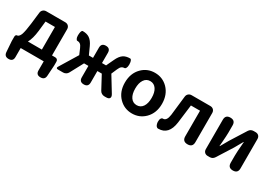

<svg xmlns="http://www.w3.org/2000/svg" viewBox="7 -1395 3365 2410"><g transform="rotate(30 1689.5 -189.5)"><path d="M92 195Q31 195 26 135L15 -20V-86Q15 -100 23.5 -108Q32 -116 45 -116H48Q72 -129 86 -167Q103 -216 117 -330L137 -501Q140 -527 158.5 -543.5Q177 -560 204 -560H343H478Q507 -560 525 -542Q543 -524 543 -495V-116H590Q608 -116 619 -105Q630 -94 630 -76V-20L620 135Q616 195 554 195Q490 195 490 132V0H156V132Q156 195 92 195ZM194 -116H295H396V-444H260L244 -298Q231 -184 194 -116Z M696 0Q679 0 674.5 -8.5Q670 -17 679 -31L837 -290L802 -372Q787 -408 768 -422Q752 -434 728 -434Q727 -434 726 -434Q718 -432 710 -447Q703 -459 701 -471Q696 -497 701 -531Q707 -571 724 -574Q725 -574 726 -574Q785 -574 823 -549Q865 -521 895 -455L944 -347H1004V-495Q1004 -560 1069 -560Q1134 -560 1134 -495V-347H1193L1244 -455Q1274 -521 1315 -549Q1353 -574 1412 -574Q1413 -574 1414 -574Q1431 -571 1438 -532Q1443 -499 1438 -473Q1436 -461 1429 -448Q1420 -433 1412 -434Q1411 -434 1410 -434Q1387 -434 1371 -422Q1352 -408 1337 -372L1302 -291L1435 -73Q1455 -40 1443.5 -20Q1432 0 1394 0H1368Q1347 0 1328.5 -11Q1310 -22 1300 -41L1198 -231H1134V-65Q1134 0 1069 0Q1004 0 1004 -65V-231H941L839 -41Q829 -22 810.5 -11Q792 0 771 0H738Z M1774 14Q1664 14 1587 -63Q1505 -146 1505 -279Q1505 -414 1587 -497Q1663 -574 1774 -574Q1884 -574 1961 -497Q2043 -413 2043 -279Q2043 -146 1961 -63Q1884 14 1774 14ZM1774 -106Q1830 -106 1862 -153Q1893 -199 1893 -279.5Q1893 -360 1862 -406Q1830 -454 1774 -454Q1717 -454 1686 -406Q1655 -360 1655 -279.5Q1655 -199 1686 -153Q1718 -106 1774 -106Z M2151 14Q2125 8 2115 -27Q2106 -57 2112 -90Q2115 -104 2124 -115Q2134 -127 2145 -125Q2146 -125 2147 -125Q2199 -125 2212 -219Q2224 -312 2244 -500Q2247 -527 2265.5 -543.5Q2284 -560 2311 -560H2448H2581Q2610 -560 2628 -542Q2646 -524 2646 -495V-73Q2646 0 2573 0Q2499 0 2499 -73V-444H2367Q2366 -438 2365 -427Q2346 -260 2334 -179Q2308 14 2157 14Q2154 14 2151 14Z M2867 0Q2838 0 2820.5 -17.5Q2803 -35 2803 -64V-489Q2803 -560 2874 -560Q2945 -560 2945 -489V-383Q2945 -343 2937 -242Q2933 -202 2932 -183H2936Q2942 -193 2955 -216Q2991 -277 3003 -300L3144 -524Q3167 -560 3210 -560H3237Q3266 -560 3283.5 -542.5Q3301 -525 3301 -496V-280V-71Q3301 0 3230 0Q3159 0 3159 -71V-176Q3159 -227 3170 -355Q3171 -370 3172 -377H3168Q3167 -375 3165 -372Q3118 -290 3101 -259L2960 -36Q2937 0 2894 0Z"/></g></svg>

Font: GenSenRounded TW B
Style: Regular
Weight: 700
Version: Version 1.501;PS 1;hotconv 16.6.51;makeotf.lib2.5.65220